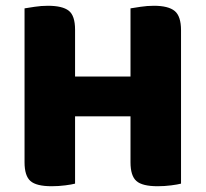

<svg xmlns="http://www.w3.org/2000/svg" viewBox="-20 -637 712 665"><path d="M240 -1Q229 2 206 5Q183 8 159 8Q106 8 85.5 -10Q65 -28 65 -75V-608Q77 -610 100 -613.5Q123 -617 146 -617Q196 -617 218 -600Q240 -583 240 -534V-372H432V-608Q444 -610 467 -613.5Q490 -617 513 -617Q563 -617 585 -599Q607 -581 607 -532V-1Q596 2 573 5Q550 8 526 8Q473 8 452.5 -10Q432 -28 432 -75V-234H240V-1Z"/></svg>

Font: Baloo Bhai 2 ExtraBold
Style: Regular
Weight: 800
Designer: Supriya Tembe, Noopur Datye and Ek Type
Foundry: Ek Type
Version: Version 1.640;PS 1.000;hotconv 16.6.51;makeotf.lib2.5.65220;